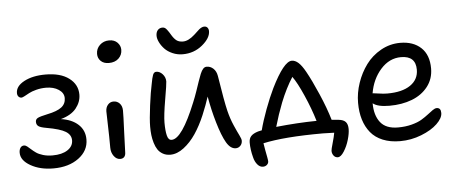

<svg xmlns="http://www.w3.org/2000/svg" viewBox="-56 -896 2757 1166"><g transform="rotate(-5 1323.0 -313.5)"><path d="M234.9 33.2Q153.8 33.2 95.9 0.2Q38.1 -32.7 38.1 -79.1Q38.1 -98.1 46.1 -109.6Q54.2 -121.1 68.8 -121.1Q77.1 -121.1 87.2 -113.3Q97.2 -105.5 109.1 -94.5Q121.1 -83.5 136.7 -72.5Q152.3 -61.5 178.2 -53.7Q204.1 -45.9 235.8 -45.9Q293.9 -45.9 327.9 -68.4Q361.8 -90.8 361.8 -127Q361.8 -160.6 329.1 -180.9Q296.4 -201.2 212.9 -215.8Q178.2 -221.7 165.5 -230.7Q152.8 -239.7 152.8 -257.8Q152.8 -273.9 167.5 -281.2Q182.1 -288.6 226.1 -297.9Q286.1 -310.1 313 -330.8Q339.8 -351.6 339.8 -386.2Q339.8 -418 308.8 -438.5Q277.8 -459 231.9 -459Q200.7 -459 172.4 -451.7Q144 -444.3 127.9 -435.5Q111.8 -426.8 98.1 -419.4Q84.5 -412.1 79.1 -412.1Q67.4 -412.1 60.3 -420.4Q53.2 -428.7 53.2 -441.9Q53.2 -483.9 105 -511.5Q156.7 -539.1 234.9 -539.1Q326.7 -539.1 378.4 -500.2Q430.2 -461.4 430.2 -399.9Q430.2 -355.5 399.7 -317.1Q369.1 -278.8 305.2 -261.2Q371.6 -252 410.4 -216.3Q449.2 -180.7 449.2 -125Q449.2 -56.2 388.9 -11.5Q328.6 33.2 234.9 33.2Z M625.5 -575.2Q594.7 -575.2 576.7 -592.5Q558.6 -609.9 558.6 -636.2Q558.6 -668 581.5 -689.9Q604.5 -711.9 638.7 -711.9Q670.4 -711.9 689 -692.9Q707.5 -673.8 707.5 -648.9Q707.5 -617.7 685.3 -596.4Q663.1 -575.2 625.5 -575.2ZM643.6 11.2Q621.1 11.2 605 -10.7Q588.9 -32.7 588.9 -62Q588.9 -131.3 586.7 -195.6Q584.5 -259.8 584.5 -283.2Q584.5 -307.6 598.1 -323.7Q611.8 -339.8 632.8 -339.8Q654.8 -339.8 669.9 -324Q685.1 -308.1 685.5 -280.8Q686 -255.9 681.4 -152.1Q676.8 -48.3 676.8 -25.9Q676.8 -8.3 668.2 1.5Q659.7 11.2 643.6 11.2Z M1077.1 -588.9Q1044.4 -588.9 1015.4 -601.6Q986.3 -614.3 968 -633.5Q949.7 -652.8 939 -674.6Q928.2 -696.3 928.2 -714.8Q928.2 -736.3 939.2 -748.8Q950.2 -761.2 968.3 -761.2Q975.6 -761.2 981.9 -757.8Q988.3 -754.4 995.1 -745.4Q1002 -736.3 1006.3 -729.7Q1010.7 -723.1 1019 -709Q1032.2 -687.5 1046.6 -676.8Q1061 -666 1085.9 -666Q1118.2 -666 1156.2 -700.2Q1161.6 -705.1 1172.9 -715.6Q1184.1 -726.1 1189.7 -731Q1195.3 -735.8 1204.1 -740.5Q1212.9 -745.1 1221.2 -745.1Q1233.9 -745.1 1241 -736.6Q1248 -728 1248 -714.8Q1248 -672.9 1197 -630.9Q1146 -588.9 1077.1 -588.9ZM949.2 12.2Q923.3 12.2 903.8 1.2Q884.3 -9.8 872.8 -27.1Q861.3 -44.4 854 -68.8Q846.7 -93.3 844 -116.9Q841.3 -140.6 841.3 -168Q841.3 -212.4 852.3 -296.9Q863.3 -381.3 873 -423.8Q879.9 -463.4 886.5 -480.2Q893.1 -497.1 907.2 -497.1Q928.2 -497.1 945.6 -478Q962.9 -459 962.9 -433.1Q962.9 -418.5 946.5 -323.5Q930.2 -228.5 930.2 -185.1Q930.2 -136.2 937.3 -106.7Q944.3 -77.1 964.8 -77.1Q1027.3 -77.1 1114.3 -292Q1127 -322.3 1139.4 -358.4Q1151.9 -394.5 1159.4 -417.2Q1167 -439.9 1175.5 -460.7Q1184.1 -481.4 1193.4 -491.2Q1202.6 -501 1214.8 -501Q1237.8 -501 1255.4 -484.6Q1272.9 -468.3 1277.8 -439.9Q1302.7 -281.2 1316.9 -223.1Q1329.1 -173.8 1347.4 -132.1Q1365.7 -90.3 1377 -68.1Q1388.2 -45.9 1388.2 -35.2Q1388.2 -16.6 1376.5 -4.4Q1364.7 7.8 1348.1 7.8Q1315.9 7.8 1291.3 -34.4Q1266.6 -76.7 1242.2 -160.2Q1220.2 -234.4 1205.1 -319.8Q1189 -269.5 1164.1 -210Q1137.7 -147.5 1105 -98.9Q1072.3 -50.3 1031.2 -19Q990.2 12.2 949.2 12.2Z M1960.9 116.2Q1945.3 116.2 1935.5 103.5Q1925.8 90.8 1925.8 74.2Q1925.8 65.4 1936.8 27.6Q1947.8 -10.3 1951.7 -34.2Q1913.6 -36.1 1882.8 -36.1Q1647 -36.1 1518.1 -7.8Q1520.5 9.8 1525.4 35.2Q1530.3 60.5 1533.7 78.9Q1537.1 97.2 1537.1 104Q1537.1 116.2 1527.3 125Q1517.6 133.8 1502.9 133.8Q1483.9 133.8 1469 116Q1454.1 98.1 1447.8 71.8Q1435.1 23.9 1435.1 -19Q1435.1 -43.5 1448.2 -58.1Q1461.4 -72.8 1491.7 -82Q1495.1 -83 1503.7 -84.7Q1512.2 -86.4 1514.6 -86.9Q1528.8 -142.6 1554.9 -212.6Q1581.1 -282.7 1606.9 -335.9Q1684.1 -492.2 1732.9 -492.2Q1753.4 -492.2 1773.2 -474.4Q1793 -456.5 1814.9 -417Q1845.7 -361.8 1883.5 -274.4Q1921.4 -187 1942.9 -113.8Q1970.2 -111.8 1984.9 -109.9Q2014.6 -106.9 2027.8 -92.5Q2041 -78.1 2041 -48.8Q2041 -22 2029.8 16.4Q2018.6 54.7 1999 85.4Q1979.5 116.2 1960.9 116.2ZM1652.8 -245.1Q1625 -173.8 1604 -100.1Q1734.4 -113.8 1851.1 -115.2Q1828.6 -190.9 1792.2 -273.4Q1755.9 -356 1728 -394Q1687 -330.6 1652.8 -245.1Z M2346.7 51.8Q2286.6 51.8 2241 33Q2195.3 14.2 2167.5 -20Q2139.6 -54.2 2125.7 -99.9Q2111.8 -145.5 2111.8 -202.1Q2111.8 -262.7 2132.3 -323Q2152.8 -383.3 2189 -432.4Q2225.1 -481.4 2280 -512.2Q2335 -543 2397.9 -543Q2477.5 -543 2524.7 -498.8Q2571.8 -454.6 2571.8 -372.1Q2571.8 -308.6 2535.4 -261.7Q2499 -214.8 2438.2 -191.4Q2377.4 -168 2300.8 -168Q2228.5 -168 2199.7 -191.9Q2199.7 -118.7 2233.4 -75.4Q2267.1 -32.2 2340.8 -32.2Q2386.2 -32.2 2424.3 -42.2Q2462.4 -52.2 2485.8 -66.4Q2509.3 -80.6 2527.3 -94.7Q2545.4 -108.9 2559.6 -118.9Q2573.7 -128.9 2584.5 -128.9Q2609.9 -128.9 2609.9 -97.2Q2609.9 -65.9 2574.2 -31.5Q2538.6 2.9 2476.3 27.3Q2414.1 51.8 2346.7 51.8ZM2209.5 -252Q2216.3 -252 2243.4 -247.6Q2270.5 -243.2 2293.9 -243.2Q2384.8 -243.2 2434.8 -277.6Q2484.9 -312 2484.9 -372.1Q2484.9 -456.1 2395.5 -456.1Q2324.2 -456.1 2271.7 -397.2Q2219.2 -338.4 2204.6 -252Z"/></g></svg>

Font: Shantell Sans Irregular
Style: Regular
Weight: 400
Designer: Stephen Nixon, Anya Danilova, Shantell Martin
Foundry: Arrow Type
Version: Version 1.006;[9816181b4]